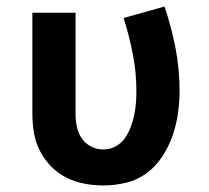

<svg xmlns="http://www.w3.org/2000/svg" viewBox="-20 -559 640 587"><path d="M296 8Q267 8 238 2.5Q209 -3 183 -16Q157 -29 136.5 -50Q116 -71 102.5 -97Q89 -123 84 -152Q79 -181 79 -210V-520H211V-210Q211 -191 215 -171.5Q219 -152 230 -136Q241 -120 258.5 -111Q276 -102 296 -102Q315 -102 332.5 -111Q350 -120 361 -135.5Q372 -151 379 -169Q386 -187 390 -205.5Q394 -224 395.5 -243Q397 -262 397 -281Q397 -338 386 -394Q375 -450 358 -504L483 -539Q504 -477 516.5 -412.5Q529 -348 529 -282Q529 -247 524 -212Q519 -177 507.5 -144Q496 -111 476.5 -81Q457 -51 429 -30Q401 -9 366 -0.5Q331 8 296 8Z"/></svg>

Font: Iosevka Custom XBdEx
Style: Regular
Weight: 800
Width: 7
Monospace: yes
Designer: Belleve Invis
Foundry: Belleve Invis
Version: Version 11.2.4; ttfautohint (v1.8.4)